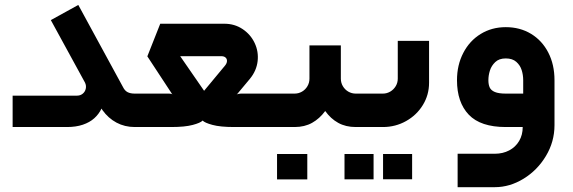

<svg xmlns="http://www.w3.org/2000/svg" viewBox="-20 -524 2365 792"><path d="M256.2 0Q293.5 0 321.7 -9.6Q349.9 -19.2 368.8 -36.1Q387.7 -53 398.8 -76.2L402.6 -69.8Q426.5 -36.4 460.5 -18.2Q494.6 0 535.8 0H541.6V-137.9H535.8Q518 -137.9 506.4 -143.8Q494.8 -149.8 487.7 -164.2L303 -503.6L189.7 -441.1L330.6 -183.3Q336.5 -171 333.9 -158.6Q331.4 -146.1 321.6 -137.8Q311.8 -129.5 298 -129.5H32.1V0Z M893.3 -292.2Q904.2 -292.2 910.5 -286.6Q916.7 -281 916.3 -272.1Q916 -263.3 908.8 -254.2L821.9 -149.5L723.3 -292.2ZM541.4 0H685.8Q742.5 0 774.7 -8.6Q806.8 -17.1 815.9 -26.7Q824.3 -17.5 856.4 -8.8Q888.5 0 945.6 0H1108.1V-137.9H973.6Q969.9 -137.9 964.2 -136.9Q958.4 -135.9 956.3 -133.5L1011.2 -199.3Q1038.1 -232.2 1042.7 -271.6Q1047.2 -311.1 1030.5 -346.5Q1013.8 -381.9 980.8 -404Q947.7 -426.1 905.7 -426.1H641L587.8 -291.6L691.3 -133.9Q688.4 -137.9 677.9 -137.9H541.4Q522.3 -121.1 515.4 -95Q508.5 -68.9 515.4 -42.8Q522.3 -16.7 541.4 0Z M1108 0H1195.2Q1236.5 0 1267.4 -17.3Q1298.3 -34.5 1321.5 -66.1Q1343.9 -34.5 1375 -17.3Q1406.1 0 1447.4 0H1474.7V-137.9H1447.4Q1430.8 -137.9 1416.7 -146.1Q1402.6 -154.4 1394.3 -168.5Q1386 -182.6 1386 -199.6V-336.7H1256.5V-199.6Q1256.5 -182.6 1248.2 -168.5Q1240 -154.4 1225.9 -146.1Q1211.8 -137.9 1195.2 -137.9H1108Q1089 -121.1 1082.1 -95Q1075.2 -68.9 1082.1 -42.8Q1089 -16.7 1108 0ZM1247.6 216.1Q1247.6 185.1 1247.6 163.9Q1247.6 143 1247.6 111.2Q1218.5 111.2 1200.4 111.2Q1182.2 111.2 1162.6 111.2Q1147.2 111.2 1122.8 111.2Q1122.8 143 1122.8 163.9Q1122.8 185.1 1122.8 216.1Q1122.8 216.1 1145.9 216.1Q1169 216.1 1207 216.1Q1207 216.1 1247.6 216.1Z M1474.7 0H1559.4Q1611.3 0 1655.1 -24.6Q1698.8 -49.1 1724.3 -90.8Q1749.9 -132.5 1749.9 -182.5V-355.4H1620.8V-199.6Q1620.8 -182.6 1612.3 -168.5Q1603.8 -154.4 1589.7 -146.1Q1575.6 -137.9 1559.4 -137.9H1474.7Q1455.7 -121.1 1448.8 -95Q1441.9 -68.9 1448.8 -42.8Q1455.7 -16.7 1474.7 0ZM1521 215.8Q1521 184.6 1521 163.8Q1521 142.6 1521 111.2Q1515.5 111.3 1494.3 111.3Q1473 111.3 1439.2 111.3Q1436.4 111.2 1401.1 111.2Q1401.1 142.6 1401.1 163.8Q1401.1 184.6 1401.1 215.8Q1426.4 215.8 1441.9 215.8Q1450 215.8 1457.3 215.8Q1469.2 215.8 1482.1 215.8Q1496.7 215.8 1521 215.8ZM1680 215.6Q1680 184.3 1680 163.5Q1680 143 1680 111.2Q1674.5 111.2 1653.2 111.2Q1631.9 111.2 1598.1 111.2Q1595.4 111.2 1560.1 111.2Q1560.1 143 1560.1 163.5Q1560.1 184.3 1560.1 215.6Q1587.6 215.6 1604.9 215.6Q1622.3 215.6 1641 215.6Q1655.6 215.6 1680 215.6Z M2066.2 -137.9Q2037.2 -137.9 2021.4 -144.5Q2005.7 -151.1 2000.1 -163Q1994.6 -175 1994.6 -193.2Q1994.6 -213 2000.9 -233Q2007.2 -253 2023 -268Q2038.7 -283 2066.2 -283Q2093.8 -283 2109.7 -268.9Q2125.6 -254.8 2131.9 -234.8Q2138.2 -214.9 2138.2 -193.2V-137.9ZM2267.3 -193.2Q2267.3 -257.6 2241.7 -307.2Q2216.2 -356.7 2170.6 -384.4Q2125 -412 2066.2 -412Q2008.7 -412 1962.8 -383.9Q1917 -355.8 1891.1 -305.8Q1865.1 -255.8 1865.1 -193.2Q1865.1 -101.8 1913.7 -50.9Q1962.3 0 2066.2 0H2136.2Q2136.2 32.7 2121.4 57.6Q2106.7 82.6 2080.4 96.4Q2054.2 110.2 2021.2 110.2H1867.7V248.1H2021.2Q2082.8 248.1 2139.7 213.2Q2196.6 178.3 2231.9 119.5Q2267.3 60.6 2267.3 -7.7Z"/></svg>

Font: Arad-FD-VF Thin
Style: Regular
Weight: 100
Designer: Mohammad Darvishi
Version: Version 1.010;September 21, 2024;FontCreator 15.0.0.2992 64-